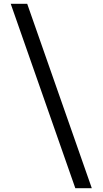

<svg xmlns="http://www.w3.org/2000/svg" viewBox="-20 -872 535 1002"><path d="M373 110 36 -852H122L459 110Z"/></svg>

Font: AtCorfu Sans
Style: AtCorfu Sans Regular
Weight: 400
Designer: Kostas Teopoulos
Foundry: Kostas Teopoulos
Version: Version 1.00 July 8, 2025, initial release